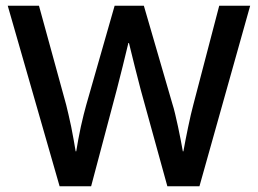

<svg xmlns="http://www.w3.org/2000/svg" viewBox="-20 -650 900 670"><path d="M116 -630 211 -284Q214 -271 219 -250.5Q224 -230 228.5 -207.5Q233 -185 237 -162.5Q241 -140 244 -122H246Q249 -140 253 -162.5Q257 -185 262 -207.5Q267 -230 272 -250Q277 -270 281 -284L380 -630H482L582 -286Q586 -274 591 -253Q596 -232 601 -209Q606 -186 610.5 -162.5Q615 -139 618 -122H620Q623 -140 627.5 -162Q632 -184 636.5 -206.5Q641 -229 646 -250Q651 -271 655 -286L745 -630H853L676 0H564L471 -337Q460 -379 450.5 -417Q441 -455 430 -500H428Q417 -455 408 -418Q399 -381 388 -339L298 0H188L7 -630Z"/></svg>

Font: Mukta Vaani Medium
Style: Regular
Weight: 500
Designer: Noopur Datye, Girish Dalvi, Yashodeep Gholap, Pallavi Karambelkar
Foundry: Ek Type
Version: Version 2.538;PS 1.000;hotconv 16.6.51;makeotf.lib2.5.65220;